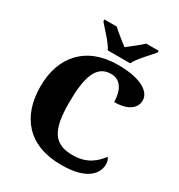

<svg xmlns="http://www.w3.org/2000/svg" viewBox="-215 -1072 1138 1224"><g transform="rotate(30 354.0 -460.5)"><path d="M311 -771H476C497 -816 562 -880 593 -918V-931H502C481 -910 423 -865 393 -842C363 -865 306 -910 285 -931H194V-918C225 -880 290 -816 311 -771ZM418 10C619 10 665 -76 665 -137C665 -152 659 -174 650 -183C616 -138 559 -80 452 -80C313 -80 264 -155 264 -358C264 -546 297 -652 406 -652C486 -652 511 -574 511 -506C615 -506 664 -550 664 -605C664 -671 582 -724 417 -724C178 -724 54 -574 54 -358C54 -137 175 10 418 10Z"/></g></svg>

Font: Noto Serif Thai Black
Style: Regular
Weight: 900
Designer: Monotype Design Team
Foundry: Monotype Imaging Inc.
Version: Version 2.002